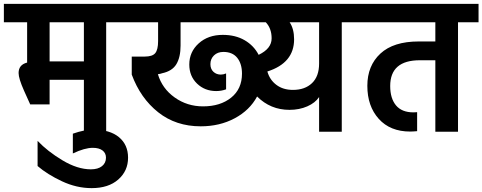

<svg xmlns="http://www.w3.org/2000/svg" viewBox="-47 -680 2490 991"><path d="M-27 -565V-660H607V-565H501V0H386V-268H209V-141H109L77 -212Q49 -275 49 -303Q49 -346 93 -357V-565ZM386 -565H209V-363H386Z M147 177V47Q198 101 275.5 147.5Q353 194 422 194Q459 194 479.5 177.5Q500 161 500 134Q500 110 482 96.5Q464 83 432 83Q390 83 329 112V10Q389 -11 434 -11Q520 -11 567 28Q614 67 614 134Q614 202 563.5 246.5Q513 291 426 291Q348 291 272.5 255.5Q197 220 147 177Z M1600 -352V-565H1448Q1471 -531 1471 -477Q1471 -355 1333 -311Q1345 -268 1379.5 -242Q1414 -216 1465 -216Q1527 -216 1563.5 -251Q1600 -286 1600 -352ZM1120 -301V-219Q1096 -210 1069 -210Q1010 -210 970 -248.5Q930 -287 930 -347Q930 -412 978.5 -456Q1027 -500 1103 -500Q1168 -500 1215.5 -472.5Q1263 -445 1288 -397Q1355 -429 1355 -482Q1355 -533 1325 -565H885V-445Q885 -385 863.5 -349Q842 -313 790 -302Q783 -299 768 -297Q790 -223 854.5 -177Q919 -131 1001 -131Q1090 -131 1146 -176Q1202 -221 1202 -300Q1202 -351 1177.5 -381.5Q1153 -412 1106 -412Q1076 -412 1057.5 -394Q1039 -376 1039 -349Q1039 -324 1054.5 -309.5Q1070 -295 1093 -295Q1106 -295 1120 -301ZM1823 -660V-565H1717V0H1600V-179Q1580 -149 1539 -131Q1498 -113 1447 -113Q1349 -113 1280 -182Q1242 -111 1164.5 -69.5Q1087 -28 989 -28Q861 -28 769.5 -100.5Q678 -173 633 -295V-388H700Q740 -388 754.5 -406Q769 -424 769 -468V-565H553V-660Z M2423 -660V-565H2317V0H2200V-369H2120Q1967 -369 1967 -236Q1967 -172 1997 -136Q2027 -100 2087 -100Q2100 -100 2106 -101V-3Q2084 -1 2070 -1Q1967 -1 1908 -66.5Q1849 -132 1849 -237Q1849 -341 1916.5 -403.5Q1984 -466 2114 -466H2200V-565H1769V-660Z"/></svg>

Font: Hind SemiBold
Style: Regular
Weight: 600
Designer: Manushi Parikh, Satya Rajpurohit
Foundry: Indian Type Foundry
Version: Version 2.001;PS 1.0;hotconv 1.0.79;makeotf.lib2.5.61930; tt